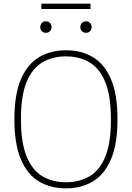

<svg xmlns="http://www.w3.org/2000/svg" viewBox="-20 -1025 724 1054"><path d="M342 9Q257.5 9 193.8 -29Q130 -67 94.5 -150.5Q59 -234 59 -370Q59 -506.5 94.8 -589.8Q130.5 -673 194.2 -711Q258 -749 342 -749Q427 -749 490.5 -711Q554 -673 589.5 -589.8Q625 -506.5 625 -370Q625 -234 589.2 -150.5Q553.5 -67 489.8 -29Q426 9 342 9ZM342 -24.5Q415.5 -24.5 471.2 -57Q527 -89.5 558 -164.8Q589 -240 589 -368Q589 -498 558 -574Q527 -650 471.2 -682.8Q415.5 -715.5 342 -715.5Q268.5 -715.5 213 -683Q157.5 -650.5 126.2 -575.2Q95 -500 95 -372Q95 -242 126.2 -166Q157.5 -90 213 -57.2Q268.5 -24.5 342 -24.5ZM452 -845Q438.5 -845 429.8 -853.5Q421 -862 421 -876Q421 -890.5 429.8 -899.2Q438.5 -908 452 -908Q465.5 -908 474.2 -899.2Q483 -890.5 483 -876Q483 -862 474.2 -853.5Q465.5 -845 452 -845ZM232 -845Q218.5 -845 209.8 -853.5Q201 -862 201 -876Q201 -890.5 209.8 -899.2Q218.5 -908 232 -908Q245.5 -908 254.2 -899.2Q263 -890.5 263 -876Q263 -862 254.2 -853.5Q245.5 -845 232 -845ZM207 -975.5V-1005H477V-975.5Z"/></svg>

Font: Encode Sans Th
Style: Regular
Weight: 100
Designer: Multiple Designers
Foundry: Impallari Type
Version: Version 3.002; ttfautohint (v1.8.3) -l 8 -r 50 -G 200 -x 14 